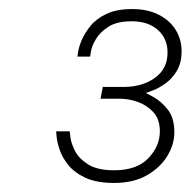

<svg xmlns="http://www.w3.org/2000/svg" viewBox="-20 -826 421 424"><path d="M232 -422Q193 -422 168.5 -433.5Q144 -445 130.5 -462Q117 -479 111.5 -496Q106 -513 105 -524.5Q104 -536 104 -536H134Q134 -536 135.5 -523Q137 -510 145.5 -493Q154 -476 174.5 -463Q195 -450 232 -450Q282 -450 307.5 -476.5Q333 -503 333 -536Q333 -563 318.5 -578.5Q304 -594 284 -601Q264 -608 245 -608H202L207 -634H253Q294 -634 322 -654Q350 -674 350 -710Q350 -741 328.5 -760Q307 -779 271 -779Q238 -779 219.5 -767Q201 -755 192 -740Q183 -725 181 -713Q179 -701 179 -701H151Q151 -701 152.5 -711.5Q154 -722 160.5 -737.5Q167 -753 180 -769Q193 -785 215.5 -795.5Q238 -806 272 -806Q306 -806 330.5 -793.5Q355 -781 368 -760Q381 -739 381 -713Q381 -687 370.5 -669.5Q360 -652 345 -641.5Q330 -631 318 -626.5Q306 -622 303 -621V-620Q306 -619 321 -610.5Q336 -602 350.5 -584Q365 -566 365 -534Q365 -507 349.5 -481.5Q334 -456 304.5 -439Q275 -422 232 -422Z"/></svg>

Font: Be Vietnam Pro Variable Thin
Style: Italic
Weight: 100
Italic angle: -12°
Designer: Lam Bao, Tony Le, Vietanh Nguyen
Foundry: Yellow Type Foundry
Version: Version 1.002